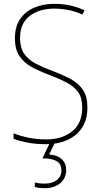

<svg xmlns="http://www.w3.org/2000/svg" viewBox="-20 -810 527 1004"><path d="M437 -248Q437 -184 408.5 -141.5Q380 -99 331.5 -77.5Q283 -56 221 -56Q167 -56 125.5 -64Q84 -72 51 -84V-113Q86 -99 129 -90Q172 -81 223 -81Q304 -81 357 -123Q410 -165 410 -248Q410 -297 389.5 -327Q369 -357 330 -377.5Q291 -398 236 -419Q185 -438 145 -460Q105 -482 81.5 -517Q58 -552 58 -610Q58 -670 85 -710Q112 -750 159 -770Q206 -790 265 -790Q349 -790 422 -756L411 -734Q371 -752 333.5 -758.5Q296 -765 263 -765Q187 -765 136 -727Q85 -689 85 -612Q85 -559 107 -528Q129 -497 166.5 -477.5Q204 -458 249 -441Q306 -420 348 -397.5Q390 -375 413.5 -340.5Q437 -306 437 -248ZM326 79Q326 122 295 148Q264 174 215 174Q184 174 162 168V144Q183 150 215 150Q252 150 276.5 132Q301 114 301 80Q301 47 276 32.5Q251 18 202 18L242 -66H268L237 -2Q280 1 303 22.5Q326 44 326 79Z"/></svg>

Font: Noto Sans Malayalam UI SemiCondensed Thin
Style: Regular
Weight: 100
Width: 4
Designer: Jelle Bosma - Monotype Design Team
Foundry: Monotype Imaging Inc.
Version: Version 2.104; ttfautohint (v1.8.4.7-5d5b)